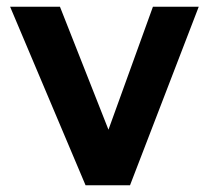

<svg xmlns="http://www.w3.org/2000/svg" viewBox="-20 -550 620 570"><path d="M10 -530H158L302 -165L434 -530H570L366 0H234Z"/></svg>

Font: Golos Text DemiBold
Style: Regular
Weight: 600
Designer: A.Korolkova, Vitaly Kuzmin
Foundry: ParaType Ltd
Version: Version 2.002